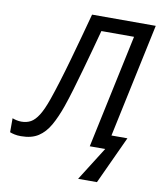

<svg xmlns="http://www.w3.org/2000/svg" viewBox="-128 -790 884 1054"><g transform="rotate(10 314.0 -263.5)"><path d="M380 187 498 0H412L547 -634H365Q352 -585 336 -526.5Q320 -468 303 -407.5Q286 -347 269.5 -291.5Q253 -236 238 -193Q216 -130 190 -84Q164 -38 126.5 -13.5Q89 11 30 11Q9 11 -6.5 7.5Q-22 4 -32 0V-78Q-22 -74 -8.5 -71Q5 -68 18 -68Q48 -68 70.5 -80.5Q93 -93 113.5 -125.5Q134 -158 155 -218Q171 -264 189.5 -324Q208 -384 227 -451.5Q246 -519 264.5 -586.5Q283 -654 299 -714H654L519 -79H608L485 187Z"/></g></svg>

Font: Noto IKEA Latin
Style: Italic
Weight: 400
Italic angle: -12°
Designer: Monotype Design Team
Foundry: Monotype Imaging Inc.
Version: Version 1.0